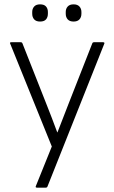

<svg xmlns="http://www.w3.org/2000/svg" viewBox="-20 -677 524 882"><path d="M150 185Q141 185 145 177L218 -4L27 -476Q23 -483 32 -483H75Q81 -483 83 -478L192 -202Q205 -169 218 -135.5Q231 -102 243 -69H244Q257 -102 270 -136Q283 -170 296 -203L404 -478Q406 -483 412 -483H453Q462 -483 459 -476L198 180Q196 185 190 185ZM164 -578Q146 -578 137 -588Q128 -598 128 -614V-622Q128 -637 137 -647Q146 -657 164 -657Q183 -657 191.5 -647Q200 -637 200 -622V-614Q200 -598 191.5 -588Q183 -578 164 -578ZM318 -578Q300 -578 291 -588Q282 -598 282 -614V-622Q282 -637 291 -647Q300 -657 318 -657Q336 -657 345 -647Q354 -637 354 -622V-614Q354 -598 345 -588Q336 -578 318 -578Z"/></svg>

Font: Sofia Sans Light
Style: Regular
Weight: 300
Designer: Botio Nikoltchev, Ani Petrova
Foundry: lettersoup
Version: Version 4.100; ttfautohint (v1.8.3)